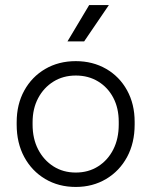

<svg xmlns="http://www.w3.org/2000/svg" viewBox="-20 -730 599 760"><path d="M280 10Q212 10 159 -21.5Q106 -53 76 -108.5Q46 -164 46 -237V-246Q46 -317 76 -371.5Q106 -426 159 -457Q212 -488 280 -488Q347 -488 400 -457.5Q453 -427 483 -372.5Q513 -318 513 -248V-237Q513 -164 483 -108.5Q453 -53 400 -21.5Q347 10 280 10ZM280 -47Q330 -47 368.5 -71.5Q407 -96 428.5 -138.5Q450 -181 450 -237V-248Q450 -302 428.5 -343Q407 -384 368.5 -407.5Q330 -431 280 -431Q230 -431 191.5 -407Q153 -383 131 -341.5Q109 -300 109 -246V-237Q109 -181 131 -138.5Q153 -96 191.5 -71.5Q230 -47 280 -47ZM247 -566 333 -710H411L313 -566Z"/></svg>

Font: SUSE Light
Style: Regular
Weight: 300
Designer: Rene Bieder
Foundry: SUSE
Version: Version 1.000